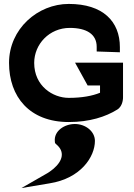

<svg xmlns="http://www.w3.org/2000/svg" viewBox="-20 -610 680 977"><path d="M361 21C307 21 254 57 259 109L260 118L267 125C310 161 301 207 252 249C240 259 226 269 211 277L89 347L232 323C391 298 463 188 463 107C463 59 416 21 361 21ZM362 -291 426 -175H489V-138C450 -122 397 -112 330 -112C249 -112 154 -172 154 -290C154 -385 231 -468 335 -468C422 -468 472 -435 472 -372V-348L590 -344V-370C590 -501 504 -590 330 -590C172 -590 26 -463 26 -290C26 -118 130 11 330 11C436 11 518 -16 576 -52C608 -71 606 -116 606 -116V-117V-291Z"/></svg>

Font: Charger
Style: Hemi
Weight: 900
Designer: Jasper
Foundry: Cannot Into Space Fonts
Version: Version 0.99